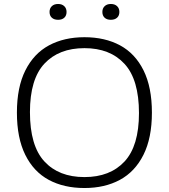

<svg xmlns="http://www.w3.org/2000/svg" viewBox="-20 -936 848 965"><path d="M65 -370Q65 -497.5 107.5 -582.2Q150 -667 226.2 -708Q302.5 -749 404.5 -749Q507.5 -749 583.5 -708Q659.5 -667 701.5 -582.2Q743.5 -497.5 743.5 -370Q743.5 -242.5 701 -157.8Q658.5 -73 582.5 -32Q506.5 9 404.5 9Q301 9 225 -32Q149 -73 107 -157.8Q65 -242.5 65 -370ZM678.5 -367.5Q678.5 -536 605.8 -615Q533 -694 404.5 -694Q276 -694 203.2 -616Q130.5 -538 130.5 -372.5Q130.5 -203.5 203 -124.8Q275.5 -46 404.5 -46Q533 -46 605.8 -124.2Q678.5 -202.5 678.5 -367.5ZM229 -876Q229 -894 240.5 -905Q252 -916 272 -916Q291.5 -916 303 -905Q314.5 -894 314.5 -876Q314.5 -857.5 303.2 -847Q292 -836.5 272 -836.5Q252 -836.5 240.5 -847Q229 -857.5 229 -876ZM494.5 -876Q494.5 -894 506 -905Q517.5 -916 537 -916Q557 -916 568.5 -905Q580 -894 580 -876Q580 -857.5 568.5 -847Q557 -836.5 537 -836.5Q517 -836.5 505.8 -847Q494.5 -857.5 494.5 -876Z"/></svg>

Font: Encode Sans Expanded Light
Style: Regular
Weight: 300
Width: 7
Designer: Multiple Designers
Foundry: Impallari Type
Version: Version 2.000